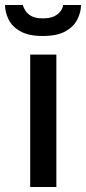

<svg xmlns="http://www.w3.org/2000/svg" viewBox="-53 -743 342 763"><path d="M67 0V-526H171V0ZM117 -600Q61 -600 28 -618.5Q-5 -637 -19 -666Q-33 -695 -33 -723H38Q40 -713 48 -700.5Q56 -688 72 -679Q88 -670 117 -670Q147 -670 164 -679Q181 -688 189 -700.5Q197 -713 198 -723H269Q269 -695 254.5 -666Q240 -637 207 -618.5Q174 -600 117 -600Z"/></svg>

Font: Archivo SemiBold Medium
Style: Regular
Weight: 500
Version: Version 2.001